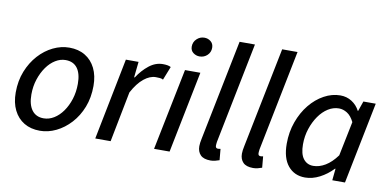

<svg xmlns="http://www.w3.org/2000/svg" viewBox="-69 -915 2304 1132"><g transform="rotate(10 1082.5 -348.5)"><path d="M215 12Q160 12 120 -12Q80 -36 58 -80.5Q36 -125 36 -186Q36 -256 59 -313.5Q82 -371 120 -413Q158 -455 205.5 -478Q253 -501 303 -501Q357 -501 397 -477Q437 -453 459 -408.5Q481 -364 481 -303Q481 -233 458.5 -175.5Q436 -118 397.5 -76Q359 -34 311.5 -11Q264 12 215 12ZM224 -64Q256 -64 285.5 -82Q315 -100 338 -132.5Q361 -165 374.5 -207.5Q388 -250 388 -299Q388 -360 364 -392.5Q340 -425 293 -425Q262 -425 232.5 -407Q203 -389 180 -356.5Q157 -324 143 -281.5Q129 -239 129 -190Q129 -130 153.5 -97Q178 -64 224 -64Z M545 0 642 -489H718L708 -395H712Q741 -440 779.5 -470.5Q818 -501 862 -501Q877 -501 889 -499Q901 -497 910 -492L878 -411Q870 -416 858.5 -417Q847 -418 834 -418Q799 -418 763 -389Q727 -360 696 -302L637 0Z M897 0 996 -489H1088L990 0ZM1066 -583Q1045 -583 1028 -596Q1011 -609 1011 -633Q1011 -660 1030.5 -678.5Q1050 -697 1076 -697Q1098 -697 1114.5 -683.5Q1131 -670 1131 -646Q1131 -619 1112 -601Q1093 -583 1066 -583Z M1236 10Q1195 10 1176 -9.5Q1157 -29 1157 -62Q1157 -72 1158.5 -83Q1160 -94 1163 -108L1284 -709H1376L1255 -105Q1254 -97 1253.5 -92Q1253 -87 1253 -82Q1253 -66 1268 -66Q1271 -66 1274 -66.5Q1277 -67 1283 -68L1289 -1Q1277 3 1264 6.5Q1251 10 1236 10Z M1491 10Q1450 10 1431 -9.5Q1412 -29 1412 -62Q1412 -72 1413.5 -83Q1415 -94 1418 -108L1539 -709H1631L1510 -105Q1509 -97 1508.5 -92Q1508 -87 1508 -82Q1508 -66 1523 -66Q1526 -66 1529 -66.5Q1532 -67 1538 -68L1544 -1Q1532 3 1519 6.5Q1506 10 1491 10Z M1802 12Q1738 12 1700 -34Q1662 -80 1662 -166Q1662 -236 1684 -297Q1706 -358 1743 -403.5Q1780 -449 1827.5 -475Q1875 -501 1925 -501Q1963 -501 1993.5 -481.5Q2024 -462 2041 -429H2043L2064 -489H2138L2040 0H1964L1971 -70H1968Q1933 -33 1889.5 -10.5Q1846 12 1802 12ZM1838 -64Q1874 -64 1910 -85.5Q1946 -107 1979 -152L2021 -358Q2003 -394 1979 -409Q1955 -424 1930 -424Q1896 -424 1865 -404.5Q1834 -385 1810 -350.5Q1786 -316 1771.5 -272Q1757 -228 1757 -179Q1757 -121 1779 -92.5Q1801 -64 1838 -64Z"/></g></svg>

Font: Source Sans 3 ExtraLight Medium
Style: Italic
Weight: 500
Italic angle: -11°
Version: Version 3.052;hotconv 1.1.0;makeotfexe 2.6.0